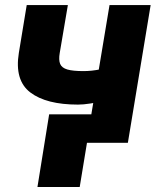

<svg xmlns="http://www.w3.org/2000/svg" viewBox="-20 -566 617 761"><path d="M577.1 -545.9 486.8 0H323.2L414.1 -545.9ZM455.1 -312.5 433.6 -179.7Q418.9 -172.9 392.8 -166.5Q366.7 -160.2 338.6 -155.8Q310.5 -151.4 289.1 -151.4Q163.6 -151.4 100.3 -199.5Q37.1 -247.6 54.7 -356.4L85.9 -545.9H249L216.8 -356.4Q211.9 -328.1 218.5 -312.5Q225.1 -296.9 247.1 -290.5Q269 -284.2 311 -284.2Q343.3 -284.2 377.7 -291.3Q412.1 -298.3 455.1 -312.5ZM343.3 -112.8 295.9 175.3H128.4L174.8 -112.8Z"/></svg>

Font: Inter Tight ExtraBold
Style: Italic
Weight: 800
Italic angle: -9.39999°
Designer: Rasmus Andersson
Foundry: rsms
Version: Version 3.004